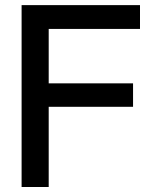

<svg xmlns="http://www.w3.org/2000/svg" viewBox="-20 -748 603 768"><path d="M66.4 -727.5V0H174.8V-320.8H512.2V-414.6H174.8V-632.3H540V-727.5Z"/></svg>

Font: Inteeer Medium
Style: Regular
Weight: 500
Designer: Rasmus Andersson
Foundry: rsms
Version: Version 4.001;Glyphs 3.4 (3402)